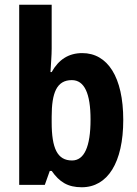

<svg xmlns="http://www.w3.org/2000/svg" viewBox="-20 -780 579 810"><path d="M198 -574V-760H61V0H169L190 -59H198C231 -12 266 10 325 10C434 10 500 -94 500 -274C500 -455 434 -556 327 -556C269 -556 227 -528 198 -476H193C195 -513 198 -547 198 -574ZM283 -442C336 -442 362 -386 362 -276C362 -160 335 -103 284 -103C222 -103 198 -154 198 -264V-288C198 -388 219 -442 283 -442Z"/></svg>

Font: Noto Sans Georgian Condensed Bold
Style: Regular
Weight: 700
Width: 3
Designer: Monotype Design Team, Akaki Razmadze
Foundry: Google LLC
Version: Version 2.005